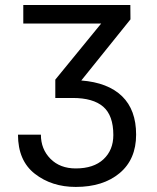

<svg xmlns="http://www.w3.org/2000/svg" viewBox="-20 -548 622 761"><path d="M380.9 -454.6H72.3V-528.3H496.6L497.1 -471.2L302.2 -229Q408.2 -220.7 463.9 -166.5Q519.5 -112.3 519.5 -14.6Q519.5 83.5 454.1 138.2Q388.7 192.9 280.3 192.9Q185.1 192.9 118.2 140.9Q51.3 88.9 51.3 -14.2H142.1Q142.1 43 179.9 81.3Q217.8 119.6 280.3 119.6Q351.1 119.6 390.1 83.3Q429.2 46.9 429.2 -12.7Q429.2 -90.3 389.2 -125Q349.1 -159.7 268.1 -159.7H199.2V-232.4Z"/></svg>

Font: Roboto Web
Style: Regular
Weight: 400
Designer: Google
Version: Version 1.200310; 2013